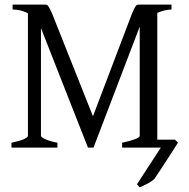

<svg xmlns="http://www.w3.org/2000/svg" viewBox="-20 -635 814 826"><path d="M717.8 -594.2Q705.1 -594.2 689 -590.3Q672.9 -586.4 656.7 -579.6V-34.2H732.9L745.6 -21Q743.2 -17.6 736.3 -6.6Q729.5 4.4 719.7 19.5Q710 34.7 698.7 52Q687.5 69.3 677 85.2Q666.5 101.1 657.7 114.3Q648.9 127.4 644.5 134.3Q638.7 140.1 630.4 145.5Q622.1 150.9 613.3 155.8Q604.5 160.6 595.9 164.3Q587.4 168 581.1 170.9Q577.6 167.5 575.4 164.8Q573.2 162.1 569.3 157.7L671.9 0H505.4V-21Q538.6 -27.8 559.8 -35.9Q581.1 -43.9 581.1 -50.8V-520.5L382.3 0H358.4L156.2 -514.2V-50.8Q156.2 -44.9 174.1 -36.4Q191.9 -27.8 227.1 -21V0H29.3V-21Q63 -27.8 81.5 -35.9Q100.1 -43.9 100.1 -50.8V-577.6Q83 -586.9 65.4 -590.6Q47.9 -594.2 34.2 -594.2V-615.2H173.8Q178.7 -615.2 181.9 -613.8Q185.1 -612.3 188.2 -607.9Q191.4 -603.5 195.3 -595.5Q199.2 -587.4 205.1 -574.2L379.9 -134.8L546.9 -574.2Q553.2 -588.9 557.1 -596.9Q561 -605 564.2 -609.1Q567.4 -613.3 570.6 -614.3Q573.7 -615.2 578.1 -615.2H717.8Z"/></svg>

Font: Noto Serif Devanagari
Style: Bold
Weight: 700
Designer: Monotype Design Team
Foundry: Monotype Imaging Inc.
Version: Version 1.01